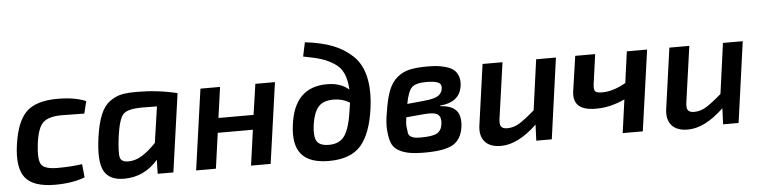

<svg xmlns="http://www.w3.org/2000/svg" viewBox="-45 -931 4595 1160"><g transform="rotate(-5 2252.5 -350.5)"><path d="M422 -98 430 -17Q355 12 249 12Q118 12 69 -49Q20 -110 40 -250Q60 -390 119.5 -447Q179 -504 307 -504Q414 -504 480 -475L462 -401Q362 -403 325 -403Q246 -403 212 -371.5Q178 -340 166 -243Q154 -145 175.5 -116.5Q197 -88 272 -88Q356 -88 422 -98Z M967 0H872L874 -85Q792 11 670 12Q579 13 546.5 -47Q514 -107 535 -253Q547 -336 568.5 -387.5Q590 -439 625 -464Q660 -489 695.5 -496.5Q731 -504 788 -504Q916 -504 1034 -475ZM903 -406 814 -407Q727 -407 699.5 -380Q672 -353 657 -247Q644 -144 652.5 -117Q661 -90 702 -90Q744 -90 783 -113.5Q822 -137 871 -187Z M1626 -490 1557 0H1438L1468 -215H1255L1225 0H1105L1174 -490H1293L1267 -304H1480L1507 -490Z M1809 -629 1827 -714Q1924 -703 1993 -676.5Q2062 -650 2113.5 -601.5Q2165 -553 2183.5 -472Q2202 -391 2187 -280Q2166 -128 2103.5 -57.5Q2041 13 1910 13Q1793 13 1744 -45Q1695 -103 1711 -222Q1739 -450 1938 -450Q2020 -450 2070 -406Q2067 -465 2049.5 -504Q2032 -543 1995 -567Q1958 -591 1917 -604Q1876 -617 1809 -629ZM1918 -84Q1984 -84 2015 -130Q2046 -176 2062 -293L2067 -327Q2023 -354 1969 -354Q1907 -354 1877.5 -321Q1848 -288 1837 -216Q1827 -143 1845 -113.5Q1863 -84 1918 -84Z M2609 -262 2608 -258Q2679 -254 2706.5 -219.5Q2734 -185 2724 -117Q2712 -45 2661 -16Q2610 13 2491 13Q2434 13 2396 6Q2358 -1 2329.5 -18.5Q2301 -36 2290 -66Q2279 -96 2275.5 -142.5Q2272 -189 2284 -253Q2296 -332 2315 -380.5Q2334 -429 2367.5 -457Q2401 -485 2443.5 -494.5Q2486 -504 2553 -504Q2584 -504 2608.5 -501.5Q2633 -499 2663 -490.5Q2693 -482 2711 -467Q2729 -452 2738 -425Q2747 -398 2740 -361Q2722 -271 2609 -262ZM2411 -289 2513 -299Q2574 -305 2596.5 -318.5Q2619 -332 2625 -356Q2632 -387 2612 -399Q2592 -411 2536 -411Q2473 -411 2449 -388Q2425 -365 2411 -289ZM2509 -219 2398 -209Q2392 -174 2394.5 -150.5Q2397 -127 2399.5 -113Q2402 -99 2414.5 -91.5Q2427 -84 2440.5 -82Q2454 -80 2478 -80Q2544 -80 2572 -94.5Q2600 -109 2606 -150Q2611 -191 2591 -207.5Q2571 -224 2509 -219Z M3330 -490 3262 0H3168L3172 -97Q3056 13 2954 13Q2886 13 2855 -24Q2824 -61 2834 -125L2885 -490H3006L2959 -157Q2953 -120 2962.5 -105Q2972 -90 3001 -90Q3038 -90 3073 -111Q3108 -132 3168 -184L3210 -490Z M3883 -490 3814 0H3692L3720 -202Q3631 -161 3549 -161Q3474 -160 3441 -189Q3408 -218 3416 -277L3447 -490H3568L3543 -310Q3539 -277 3548 -266.5Q3557 -256 3591 -256Q3657 -256 3734 -300L3760 -490Z M4463 -490 4395 0H4301L4305 -97Q4189 13 4087 13Q4019 13 3988 -24Q3957 -61 3967 -125L4018 -490H4139L4092 -157Q4086 -120 4095.5 -105Q4105 -90 4134 -90Q4171 -90 4206 -111Q4241 -132 4301 -184L4343 -490Z"/></g></svg>

Font: Exo 2.0 Semi Bold
Style: Italic
Weight: 600
Italic angle: -8°
Designer: Natanael Gama
Version: Version 1.001;PS 001.001;hotconv 1.0.70;makeotf.lib2.5.58329